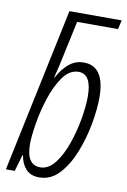

<svg xmlns="http://www.w3.org/2000/svg" viewBox="-87 -812 578 875"><g transform="rotate(10 202.0 -375.0)"><path d="M365 -395Q365 -541 268 -541Q229 -541 199 -516Q169 -491 148 -450H146Q149 -464 152.5 -478Q156 -492 159 -504L205 -718H394L404 -760H162L2 0H43L65 -76H68Q73 -39 95 -14.5Q117 10 157 10Q211 10 250 -32.5Q289 -75 314.5 -139.5Q340 -204 352.5 -273Q365 -342 365 -395ZM90 -133Q90 -166 99.5 -226Q109 -286 129 -347.5Q149 -409 179.5 -452Q210 -495 252 -495Q312 -495 312 -391Q312 -346 301.5 -286Q291 -226 271 -169Q251 -112 221.5 -74Q192 -36 154 -36Q90 -36 90 -133Z"/></g></svg>

Font: Noto Sans Display Condensed Light
Style: Italic
Weight: 300
Width: 3
Designer: Monotype Design team
Foundry: Monotype Imaging Inc.
Version: 1.000